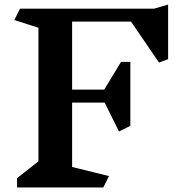

<svg xmlns="http://www.w3.org/2000/svg" viewBox="-20 -824 817 844"><path d="M719 -564 679 -549 556 -729H297V-430H438L512 -552H553V-271L503 -246L440 -373H297V-90L459 -50L434 0H55V-41L149 -115V-702L43 -736L68 -786H658L719 -804Z"/></svg>

Font: Inknut Antiqua SemiBold
Style: Regular
Weight: 600
Designer: Claus Eggers Sørensen
Foundry: Claus Eggers Sørensen
Version: Version 1.003; ttfautohint (v1.8.2) -l 8 -r 50 -G 200 -x 14 